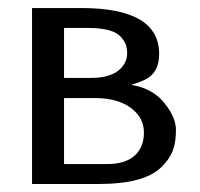

<svg xmlns="http://www.w3.org/2000/svg" viewBox="-20 -460 500 480"><path d="M140.1 -214.8V-49.8H247.1Q293 -49.8 316.4 -70.8Q339.8 -91.8 339.8 -128.9Q339.8 -166 306.9 -190.4Q273.9 -214.8 217.8 -214.8ZM308.1 -248Q361.8 -238.8 390.9 -202.6Q419.9 -166.5 419.9 -135Q419.9 -103.5 411.6 -82.5Q403.3 -61.5 383.3 -42Q340.3 0 227.1 0H60.1V-439.9H183.1Q377.9 -439.9 377.9 -325.2Q377.9 -280.3 346.2 -262.7Q331.5 -254.9 308.1 -248ZM140.1 -390.1V-265.1H206.1Q275.4 -265.1 293.9 -306.6Q297.9 -315.9 297.9 -326.7Q297.9 -337.4 294.9 -347.2Q292 -356.4 282.7 -367.2Q263.7 -389.6 203.1 -390.1Z"/></svg>

Font: Pfennig
Style: Medium
Weight: 500
Version: Version 20120410 ; ttfautohint (v0.8)